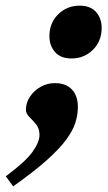

<svg xmlns="http://www.w3.org/2000/svg" viewBox="-90 -468 382 678"><path d="M191 -448Q229.5 -448 249.2 -425.5Q269 -403 269 -369.5Q269 -322.5 238 -292Q207 -261.5 162.5 -261.5Q124.5 -261.5 104.5 -284Q84.5 -306.5 84.5 -340Q84.5 -387 115.5 -417.5Q146.5 -448 191 -448ZM-69.5 154.5Q0.5 102.5 25 68Q49.5 33.5 49.5 8.5Q49.5 -14 37.5 -28.8Q25.5 -43.5 13.5 -55.2Q1.5 -67 1.5 -80Q1.5 -105.5 16 -127Q30.5 -148.5 53.8 -161.5Q77 -174.5 103.5 -174.5Q142.5 -174.5 163.8 -152.2Q185 -130 185 -90Q185 -63 176.2 -35Q167.5 -7 143.5 25.5Q119.5 58 74.5 98.2Q29.5 138.5 -43.5 190Z"/></svg>

Font: Newsreader 16pt ExtraBold
Style: Italic
Weight: 800
Italic angle: -17°
Designer: Hugues Gentile
Foundry: Production Type
Version: Version 1.003; ttfautohint (v1.8.3)